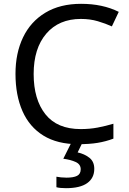

<svg xmlns="http://www.w3.org/2000/svg" viewBox="-20 -744 672 1004"><path d="M403 -645Q288 -645 222 -568Q156 -491 156 -357Q156 -224 217.5 -146.5Q279 -69 402 -69Q449 -69 491 -77Q533 -85 573 -97V-19Q533 -4 490.5 3Q448 10 389 10Q280 10 207 -35Q134 -80 97.5 -163Q61 -246 61 -358Q61 -466 100.5 -548.5Q140 -631 217 -677.5Q294 -724 404 -724Q517 -724 601 -682L565 -606Q532 -621 491.5 -633Q451 -645 403 -645ZM473 139Q473 187 436 213.5Q399 240 325 240Q293 240 275 235V180Q284 182 299 183.5Q314 185 328 185Q364 185 383 175.5Q402 166 402 141Q402 115 375.5 103Q349 91 311 86L354 0H412L386 53Q422 61 447.5 81Q473 101 473 139Z"/></svg>

Font: Noto Sans Carian
Style: Regular
Weight: 400
Designer: Monotype Design Team
Foundry: Monotype Imaging Inc.
Version: Version 2.002; ttfautohint (v1.8.4.7-5d5b)